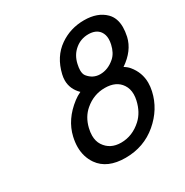

<svg xmlns="http://www.w3.org/2000/svg" viewBox="-173 -888 1001 1038"><g transform="rotate(-30 328.0 -368.5)"><path d="M127 -231.4Q148.9 -326.7 238.8 -395.5Q257.8 -410.2 281.7 -421.4Q239.7 -462.9 239.7 -516.6Q239.7 -534.2 244.1 -552.7Q267.1 -650.4 338.9 -700.2Q406.2 -747.1 491.7 -747.1Q576.2 -747.1 623 -700.2Q656.2 -667 656.2 -609.9Q656.2 -584.5 649.4 -552.7Q631.8 -476.1 551.3 -421.4Q570.3 -410.2 582.5 -395.5Q624.5 -344.7 624.5 -280.8Q624.5 -256.8 618.7 -230.5Q596.7 -131.3 514.2 -61Q430.7 9.8 316.4 9.8Q202.1 9.8 152.3 -61.5Q119.6 -108.9 119.6 -170.4Q119.6 -198.7 127 -231.4ZM336.4 -73.2Q407.2 -73.2 464.4 -125.5Q506.3 -164.1 521 -229.5Q525.4 -249 525.4 -266.6Q525.4 -300.8 508.3 -326.7Q477.1 -374 405.8 -374Q336.4 -374 281.7 -327.1Q238.8 -290.5 224.1 -229.5Q218.3 -205.1 218.3 -184.6Q218.3 -149.9 234.4 -125Q268.1 -73.2 336.4 -73.2ZM391.1 -640.1Q355 -610.4 343.8 -560.1Q338.9 -538.6 338.9 -522.5Q338.9 -500 348.6 -487.3Q378.4 -450.2 423.3 -450.2Q472.2 -450.2 514.6 -487.3Q543 -512.2 553.7 -560.1Q557.6 -577.6 557.6 -592.8Q557.6 -620.1 543.5 -640.1Q521.5 -669.9 474.1 -669.9Q426.8 -669.9 391.1 -640.1Z"/></g></svg>

Font: Nova Script
Style: Regular
Weight: 400
Italic angle: -13°
Version: Version 2.001